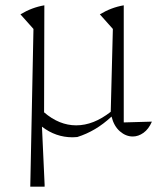

<svg xmlns="http://www.w3.org/2000/svg" viewBox="-20 -509 603 723"><path d="M94 194 106 -400 57 -455Q100 -481 147 -489L146 -86Q203 -37 267 -37Q332 -37 397 -88L405 -400L356 -455Q399 -481 446 -489V-48L552 -51Q540 -23 520.5 -9Q501 5 480 5Q454 5 431.5 -14.5Q409 -34 400 -70Q370 -42 338 -23Q306 -4 271 7Q267 7 262.5 7.5Q258 8 253 8Q190 8 138 -32L148 186V194Z"/></svg>

Font: Piazzolla ExtraLight
Style: Regular
Weight: 200
Designer: Juan Pablo del Peral
Foundry: Huerta Tipografica
Version: Version 1.330